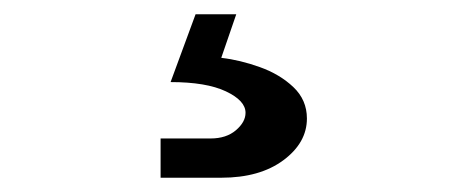

<svg xmlns="http://www.w3.org/2000/svg" viewBox="-20 -46 640 269"><path d="M205 203V148H275Q297 148 310.5 136.5Q324 125 324 112Q324 95 296.5 82Q269 69 219 69L254 -26H311L290 35Q316 38 344 48Q372 58 391 76Q410 94 410 120Q410 154 377 178.5Q344 203 290 203Z"/></svg>

Font: JetBrains Mono Zero
Style: Regular-Zero
Weight: 400
Designer: Philipp Nurullin, Konstantin Bulenkov
Foundry: JetBrains
Version: Version 2.211